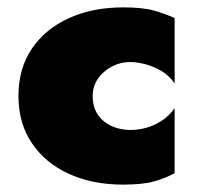

<svg xmlns="http://www.w3.org/2000/svg" viewBox="-20 -490 543 520"><path d="M231 -230Q231 -256 245 -276.5Q259 -297 282.5 -309.5Q306 -322 333 -322Q350 -322 372 -316.5Q394 -311 416 -298.5Q438 -286 453 -264V-441Q429 -452 398.5 -461Q368 -470 313 -470Q231 -470 167 -441Q103 -412 66.5 -358.5Q30 -305 30 -230Q30 -156 66.5 -102Q103 -48 167 -19Q231 10 313 10Q368 10 398.5 1Q429 -8 453 -21V-197Q438 -176 418 -163Q398 -150 376.5 -144Q355 -138 333 -138Q306 -138 282.5 -148.5Q259 -159 245 -179.5Q231 -200 231 -230Z"/></svg>

Font: Jost Black
Style: Regular
Weight: 900
Version: Version 3.710